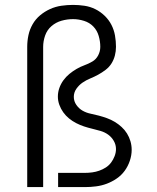

<svg xmlns="http://www.w3.org/2000/svg" viewBox="-20 -763 640 783"><path d="M91 0V-572Q91 -596 96 -619.5Q101 -643 113 -664Q125 -685 143.5 -700.5Q162 -716 184 -726Q206 -736 230 -739.5Q254 -743 278 -743Q301 -743 324.5 -739.5Q348 -736 369 -725.5Q390 -715 407 -698.5Q424 -682 434.5 -661.5Q445 -641 449 -618Q453 -595 453 -572Q453 -554 448.5 -536.5Q444 -519 434.5 -504Q425 -489 410.5 -478Q396 -467 380.5 -458.5Q365 -450 348 -443Q331 -436 316.5 -426Q302 -416 291.5 -401Q281 -386 281 -368Q281 -350 291.5 -335Q302 -320 317 -311.5Q332 -303 349 -299.5Q366 -296 383 -291.5Q400 -287 416.5 -281Q433 -275 448 -266Q463 -257 476 -245Q489 -233 498 -218.5Q507 -204 512 -187Q517 -170 517 -152Q517 -130 509.5 -107.5Q502 -85 488.5 -66.5Q475 -48 456 -35Q437 -22 416 -14Q395 -6 372 -3Q349 0 326 0H217V-58H326Q341 -58 356 -60Q371 -62 385 -67Q399 -72 411.5 -80Q424 -88 433 -100Q442 -112 447.5 -126.5Q453 -141 453 -155Q453 -173 444 -188.5Q435 -204 421 -214Q407 -224 390 -229Q373 -234 356 -238Q339 -242 322.5 -247.5Q306 -253 290.5 -261Q275 -269 261.5 -280Q248 -291 238 -305Q228 -319 222 -335.5Q216 -352 216 -369Q216 -387 222 -404Q228 -421 238.5 -435.5Q249 -450 263 -461.5Q277 -473 292.5 -482Q308 -491 324.5 -497Q341 -503 356.5 -512Q372 -521 380.5 -537.5Q389 -554 389 -572Q389 -594 382.5 -616.5Q376 -639 360.5 -655Q345 -671 322.5 -678Q300 -685 278 -685Q254 -685 231 -678.5Q208 -672 190 -656.5Q172 -641 164 -618Q156 -595 156 -572V0Z"/></svg>

Font: Iosevka SS04 Light Extended
Style: Regular
Weight: 300
Width: 7
Monospace: yes
Designer: Belleve Invis
Foundry: Belleve Invis
Version: Version 19.0.0; ttfautohint (v1.8.4)